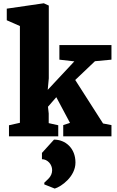

<svg xmlns="http://www.w3.org/2000/svg" viewBox="-20 -816 703 1149"><path d="M33.7 0H328.6V-66.4L271.5 -79.1V-136.7L267.1 -177.2L316.9 -234.4L398.9 -80.6L358.4 -67.4V0H647V-67.4L596.7 -77.1L430.2 -337.4L548.3 -449.7L647 -459V-546.4H335.4V-459L424.8 -448.7L265.6 -278.3L272 -347.2V-782.7L242.2 -796.4L20.5 -764.2V-694.8L99.1 -660.2V-81.1L33.7 -66.4ZM231 99.1V136.7C264.2 136.7 292 167.5 292 202.1C292 242.7 260.3 260.7 245.1 277.3V287.6L307.6 312.5C347.2 300.8 431.6 240.7 431.6 156.7C431.6 70.8 371.6 19.5 303.2 19.5Z"/></svg>

Font: Merriweather
Style: Heavy
Weight: 900
Designer: Eben Sorkin ( eben@eyebytes.com )
Foundry: Sorkin Type Co.
Version: Version 1.003